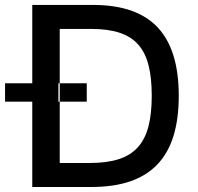

<svg xmlns="http://www.w3.org/2000/svg" viewBox="-49 -747 790 767"><path d="M79.9 -414.4V-727.3H322.8Q496.8 -727.3 581 -637.4Q665.1 -547.6 665.1 -364.7Q665.1 -272.7 644.2 -204.4Q623.2 -136 580.1 -90.6Q536.9 -45.1 471.1 -22.5Q405.2 0 315.3 0H79.9V-340.9H-28.8V-414.4ZM184.3 -414.4V-340.9H189.6V-95.9H309.3Q378.2 -95.9 425.4 -111.2Q472.7 -126.4 502 -159.1Q531.2 -191.8 544.2 -242.5Q557.2 -293.3 557.2 -364.7Q557.2 -435.7 544.4 -486.3Q531.6 -536.9 503 -569.1Q474.4 -601.2 428.4 -616.3Q382.5 -631.4 316.1 -631.4H189.6V-414.4ZM297.6 -414.4V-340.9H189.6V-414.4Z"/></svg>

Font: Cannonade Med
Style: Regular
Weight: 500
Designer: Rasmus Andersson
Foundry: rsms
Version: Version 3.012;git-f93a4a705